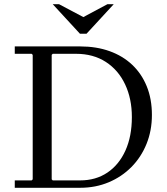

<svg xmlns="http://www.w3.org/2000/svg" viewBox="-20 -890 790 910"><path d="M360 -670Q437 -670 499.5 -647.5Q562 -625 606.5 -583Q651 -541 675.5 -481Q700 -421 700 -345Q700 -271 674.5 -208Q649 -145 603 -98.5Q557 -52 495 -26Q433 0 360 0H50V-35H130L135 -40V-630L130 -635H50V-670ZM360 -35Q434 -35 489 -72Q544 -109 574.5 -176.5Q605 -244 605 -335Q605 -422 573 -490Q541 -558 481.5 -596.5Q422 -635 340 -635H230L225 -630V-40L230 -35ZM489 -870H519L390 -730H359L230 -870H260L375 -809Z"/></svg>

Font: Brygada 1918
Style: Regular
Weight: 400
Designer: Mateusz Machalski | Borys Kosmynka | Przemek Hoffer
Foundry: NIEPODLEGLA 2018
Version: Version 3.006